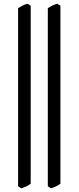

<svg xmlns="http://www.w3.org/2000/svg" viewBox="-20 -777 426 1041"><path d="M146.5 218.8Q137.7 226.6 122.6 233.4Q107.4 240.2 95.2 244.1L78.1 232.9V-732.9Q91.8 -741.2 103.3 -747.1Q114.7 -752.9 128.9 -756.8L146.5 -746.1ZM307.6 218.8Q298.8 226.6 283.7 233.4Q268.6 240.2 256.3 244.1L239.3 232.9V-732.9Q252.9 -741.2 264.4 -747.1Q275.9 -752.9 290 -756.8L307.6 -746.1Z"/></svg>

Font: Gentium Plus Phon
Style: Regular
Weight: 400
Designer: J. Victor Gaultney, Annie Olsen, Iska Routamaa, Becca Hirsbrunner
Foundry: SIL International
Version: Version 5.000